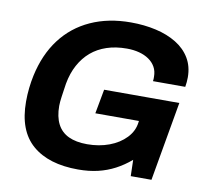

<svg xmlns="http://www.w3.org/2000/svg" viewBox="-79 -785 959 885"><g transform="rotate(10 401.0 -343.0)"><path d="M341 12Q203 12 127 -53.5Q51 -119 51 -255Q51 -288 54.5 -319Q58 -350 64 -378Q86 -480 140 -551.5Q194 -623 276.5 -660.5Q359 -698 464 -698Q527 -698 582 -685.5Q637 -673 678.5 -647.5Q720 -622 743 -583.5Q766 -545 766 -494Q766 -483 765 -472Q764 -461 762 -449H611Q612 -455 612 -460Q612 -465 612 -470Q612 -496 601 -515.5Q590 -535 570.5 -548.5Q551 -562 524.5 -569Q498 -576 467 -576Q415 -576 373 -562Q331 -548 300 -521.5Q269 -495 248 -456.5Q227 -418 218 -368Q215 -347 212.5 -331Q210 -315 208.5 -303Q207 -291 206 -281.5Q205 -272 205 -262Q205 -211 222.5 -177Q240 -143 275 -126.5Q310 -110 362 -110Q418 -110 465 -127.5Q512 -145 542.5 -177Q573 -209 578 -250L579 -257H375L396 -371H748L683 0H586L584 -76Q550 -47 513 -27.5Q476 -8 434 2Q392 12 341 12Z"/></g></svg>

Font: Archivo SemiBold
Style: Bold Italic
Weight: 700
Italic angle: -10°
Version: Version 2.001